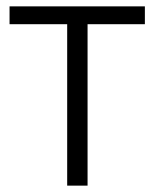

<svg xmlns="http://www.w3.org/2000/svg" viewBox="-20 -583 489 603"><path d="M255 -545V0H191V-545ZM10 -507V-563H435V-507Z"/></svg>

Font: Darker Grotesque Medium
Style: Regular
Weight: 500
Designer: Gabriel Lam
Foundry: TypeRant
Version: Version 1.000;gftools[0.9.28]